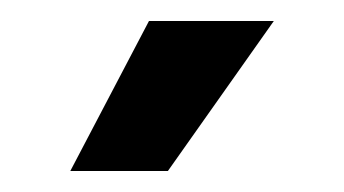

<svg xmlns="http://www.w3.org/2000/svg" viewBox="-20 -716 328 183"><path d="M47 -553 122 -696H241L140 -553Z"/></svg>

Font: Space Grotesk Medium
Style: Regular
Weight: 500
Designer: Florian Karsten
Foundry: Florian Karsten
Version: Version 2.000